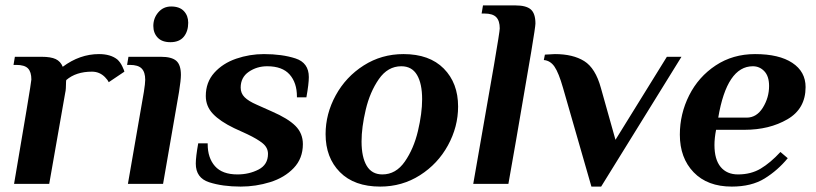

<svg xmlns="http://www.w3.org/2000/svg" viewBox="-20 -680 3017 710"><path d="M440 -415 382 -376Q378 -385 368 -395Q348 -415 320 -415Q261 -415 225 -384Q224 -379 224 -369Q224 -364 223.5 -354Q223 -344 221 -336L162 0H32Q73 -242 78 -272Q96 -380 96 -386Q96 -414 83.5 -427Q71 -440 40 -440H30L35 -470H134Q168 -470 186 -461.5Q204 -453 212 -433Q275 -480 346 -480Q389 -480 414 -460Q425 -450 432.5 -434Q440 -418 440 -415Z M547 -584Q547 -613 565.5 -634.5Q584 -656 613 -656Q644 -656 660 -639Q676 -622 676 -596Q676 -564 659.5 -544Q643 -524 610 -524Q579 -524 563 -541Q547 -558 547 -584ZM512 -340Q517 -372 517 -385Q517 -413 504 -426.5Q491 -440 460 -440H450L455 -470H575Q615 -470 632 -455Q649 -440 649 -403Q649 -384 642 -340L583 0H453Z M704 -75Q704 -100 713 -150H748V-147Q748 -96 775 -65.5Q802 -35 858 -35Q901 -35 936 -53Q971 -71 971 -111Q971 -134 951.5 -150Q932 -166 894 -184L846 -206Q794 -231 767.5 -259Q741 -287 741 -325Q741 -376 772.5 -411Q804 -446 853.5 -463Q903 -480 956 -480Q1023 -480 1072.5 -464Q1122 -448 1122 -395Q1122 -370 1113 -320H1078V-323Q1078 -374 1051 -404.5Q1024 -435 968 -435Q930 -435 900 -414.5Q870 -394 870 -356Q870 -335 884.5 -320.5Q899 -306 929 -293L985 -268Q1045 -242 1072.5 -214.5Q1100 -187 1100 -147Q1100 -94 1066 -58.5Q1032 -23 979 -6.5Q926 10 870 10Q803 10 753.5 -6Q704 -22 704 -75Z M1184 -184Q1184 -259 1221.5 -327.5Q1259 -396 1325 -438Q1391 -480 1472 -480Q1568 -480 1621 -426.5Q1674 -373 1674 -286Q1674 -211 1636.5 -142.5Q1599 -74 1533 -32Q1467 10 1386 10Q1290 10 1237 -43.5Q1184 -97 1184 -184ZM1541 -313Q1541 -371 1522 -403Q1503 -435 1464 -435Q1414 -435 1381 -387.5Q1348 -340 1332.5 -274.5Q1317 -209 1317 -157Q1317 -99 1336 -67Q1355 -35 1394 -35Q1444 -35 1477 -82.5Q1510 -130 1525.5 -195.5Q1541 -261 1541 -313Z M1828 -575Q1828 -603 1815 -616.5Q1802 -630 1771 -630H1761L1766 -660H1886Q1926 -660 1943 -645Q1960 -630 1960 -593Q1960 -582 1944.5 -489Q1929 -396 1889 -165L1860 0H1730Q1786 -318 1807 -441Q1828 -564 1828 -575Z M2062 -355Q2046 -411 2030.5 -433.5Q2015 -456 1991 -458L1995 -478L2032 -480Q2099 -480 2140.5 -454Q2182 -428 2202 -355L2256 -163L2446 -470H2500L2203 10H2167Z M2494 -182Q2494 -259 2528.5 -327.5Q2563 -396 2626.5 -438Q2690 -480 2772 -480Q2861 -480 2910 -447.5Q2959 -415 2959 -358Q2959 -278 2892 -239Q2825 -200 2733 -200H2628Q2622 -169 2622 -144Q2622 -90 2645 -62.5Q2668 -35 2709 -35Q2757 -35 2793 -56.5Q2829 -78 2866 -118L2893 -95Q2856 -50 2807.5 -20Q2759 10 2686 10Q2596 10 2545 -43Q2494 -96 2494 -182ZM2741 -245Q2778 -245 2801 -282Q2824 -319 2824 -362Q2824 -398 2806.5 -416.5Q2789 -435 2764 -435Q2668 -435 2636 -245Z"/></svg>

Font: Philosopher
Style: Bold Italic
Weight: 700
Italic angle: -10°
Designer: Jovanny Lemonad
Foundry: Jovanny Lemonad
Version: Version 2.000